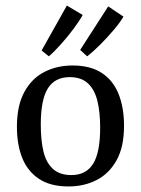

<svg xmlns="http://www.w3.org/2000/svg" viewBox="-20 -662 508 692"><path d="M341 -202Q341 -258 331 -298.5Q321 -339 297 -361.5Q273 -384 231 -384Q178 -384 152.5 -343.5Q127 -303 127 -213Q127 -157 136.5 -116.5Q146 -76 170.5 -53.5Q195 -31 237 -31Q290 -31 315.5 -71.5Q341 -112 341 -202ZM41 -205Q41 -282 68 -331Q95 -380 140.5 -403Q186 -426 241 -426Q306 -426 347 -399Q388 -372 407.5 -323Q427 -274 427 -209Q427 -132 400 -84Q373 -36 328 -13Q283 10 227 10Q162 10 121 -17Q80 -44 60.5 -92Q41 -140 41 -205ZM130 -480 221 -642 278 -608Q266 -586 245 -558Q224 -530 200 -503Q176 -476 156 -459ZM269 -482 370 -639 425 -602Q412 -580 389 -553Q366 -526 340.5 -500.5Q315 -475 294 -459Z"/></svg>

Font: Yrsa
Style: Regular
Weight: 400
Designer: Anna Giedrys (Yrsa+Rasa design), David Brezina (Yrsa art-direction, Rasa art-direction, design)
Foundry: Rosetta Type Foundry
Version: Version 2.004